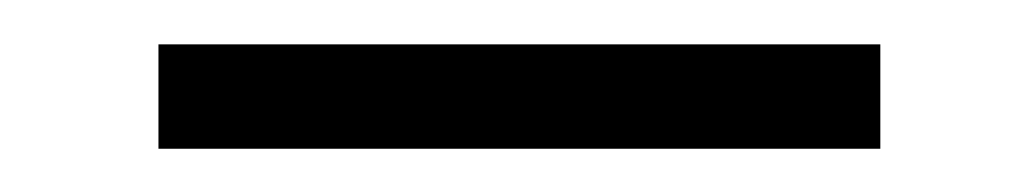

<svg xmlns="http://www.w3.org/2000/svg" viewBox="-20 -731 467 87"><path d="M378.9 -663.6H51.8V-710.9H378.9Z"/></svg>

Font: Franko
Style: Light
Weight: 300
Designer: Google
Version: Version 1.200310; 2013